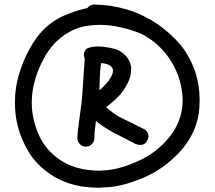

<svg xmlns="http://www.w3.org/2000/svg" viewBox="-20 -828 960 859"><path d="M424.8 -423.8Q428.7 -427.7 432.6 -430.7Q460 -456.1 473.6 -478.5Q485.4 -498 485.4 -511.7Q485.4 -517.6 483.4 -521.5Q476.6 -537.1 455.1 -542Q444.3 -544.9 432.6 -545.9Q426.8 -513.7 425.8 -456.1Q425.8 -438.5 424.8 -423.8ZM656.2 -738.3 680.7 -722.7Q741.2 -681.6 787.1 -627.9Q832 -573.2 855.5 -500Q873 -445.3 873 -383.8V-377.9Q873 -363.3 872.1 -347.7Q869.1 -296.9 849.6 -250Q830.1 -203.1 798.8 -165Q767.6 -127.9 726.6 -95.2Q685.5 -62.5 639.6 -41Q593.8 -19.5 543 -4.9Q492.2 9.8 442.4 10.7Q432.6 10.7 422.9 11.7H421.9Q382.8 11.7 344.7 5.9Q268.6 -6.8 208.5 -46.4Q148.4 -85.9 112.3 -141.6Q77.1 -197.3 59.6 -262.7Q46.9 -312.5 46.9 -366.2Q46.9 -383.8 47.9 -402.3Q53.7 -474.6 81.1 -542Q113.3 -624 160.2 -679.7Q209 -736.3 282.2 -764.6Q328.1 -783.2 371.1 -792Q373 -793.9 374 -795.9V-796.9H375Q386.7 -808.6 402.3 -807.6Q477.5 -806.6 548.8 -785.2Q599.6 -770.5 644.5 -744.1Q652.3 -741.2 656.2 -738.3ZM796.9 -391.6Q792 -468.8 757.8 -532.7Q723.6 -596.7 669.9 -639.6Q643.6 -660.2 612.3 -676.8Q551.8 -701.2 494.1 -710.9Q460 -716.8 425.8 -716.8Q400.4 -716.8 374 -712.9Q315.4 -705.1 264.6 -668.9Q212.9 -632.8 177.7 -569.3Q145.5 -511.7 130.9 -448.2Q122.1 -408.2 122.1 -369.1Q122.1 -346.7 125 -323.2Q133.8 -262.7 160.2 -210.9Q186.5 -159.2 236.8 -121.1Q287.1 -83 356.4 -70.3Q389.6 -64.5 424.8 -64.5Q432.6 -64.5 441.4 -65.4Q485.4 -67.4 529.3 -81.1Q573.2 -94.7 614.3 -115.2Q654.3 -134.8 689.5 -165Q724.6 -195.3 749 -229.5Q773.4 -263.7 786.1 -304.7Q796.9 -339.8 796.9 -376ZM356.4 -590.8Q360.4 -611.3 383.8 -616.2Q400.4 -620.1 419.9 -620.1Q429.7 -620.1 438.5 -619.1Q467.8 -616.2 493.2 -609.4Q520.5 -601.6 541 -580.1Q561.5 -558.6 566.4 -529.3Q567.4 -523.4 566.4 -514.6Q566.4 -490.2 555.7 -465.8Q542 -434.6 519.5 -407.2Q496.1 -380.9 469.7 -360.4Q462.9 -354.5 455.1 -348.6Q460.9 -342.8 467.8 -336.9Q493.2 -316.4 516.6 -303.7Q540 -292 576.2 -274.4Q612.3 -256.8 625 -250Q636.7 -243.2 641.6 -231.4Q646.5 -219.7 642.6 -209Q639.6 -199.2 632.8 -190.4Q624 -180.7 611.3 -179.7Q600.6 -178.7 587.9 -183.6H586.9Q572.3 -191.4 543.9 -206.1Q514.6 -220.7 492.2 -232.4Q469.7 -244.1 444.3 -260.7Q425.8 -272.5 409.2 -287.1Q402.3 -237.3 402.3 -210Q402.3 -194.3 391.1 -183.1Q379.9 -171.9 364.3 -171.9Q348.6 -171.9 337.4 -183.1Q326.2 -194.3 326.2 -210Q327.1 -245.1 336.9 -308.6Q345.7 -371.1 347.7 -397.5Q357.4 -546.9 359.4 -565.4Q353.5 -578.1 356.4 -590.8Z"/></svg>

Font: sage sans
Style: Regular
Weight: 400
Version: Version 001.032